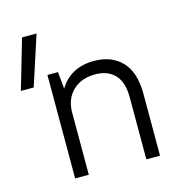

<svg xmlns="http://www.w3.org/2000/svg" viewBox="-104 -798 868 896"><g transform="rotate(-15 330.0 -350.0)"><path d="M150 -500H201L209 -418Q234 -461 276.5 -484Q319 -507 375 -507Q461 -507 510.5 -455Q560 -403 560 -300V0H494V-300Q494 -373 460 -409Q426 -445 365 -445Q299 -445 258.5 -407Q218 -369 216 -306V0H150ZM81 -700H151L73 -460H11Z"/></g></svg>

Font: PT Root UI Web
Style: Regular
Weight: 400
Designer: Vitaly Kuzmin
Foundry: ParaType Ltd.
Version: Version 1.000W